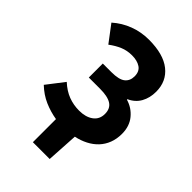

<svg xmlns="http://www.w3.org/2000/svg" viewBox="-247 -767 1058 1058"><g transform="rotate(45 282.0 -238.0)"><path d="M216 188V8Q167 0 121 -20Q75 -40 35 -78L113 -179Q150 -145 189.5 -130Q229 -115 273 -115Q324 -115 355.5 -138Q387 -161 387 -203Q387 -245 358 -263.5Q329 -282 269 -282H182V-391H249Q308 -391 332 -410.5Q356 -430 356 -465Q356 -503 330.5 -520Q305 -537 264 -537Q226 -537 194 -523.5Q162 -510 130 -486L56 -584Q100 -623 154.5 -643.5Q209 -664 269 -664Q382 -664 441 -617Q500 -570 500 -489Q500 -441 479.5 -404Q459 -367 417 -348V-344Q466 -330 498.5 -290.5Q531 -251 531 -192Q531 -152 518.5 -119.5Q506 -87 483 -62.5Q460 -38 428 -21.5Q396 -5 358 3L347 188Z"/></g></svg>

Font: TT Toshiba Sans
Style: Bold
Weight: 700
Designer: Paul D. Hunt
Foundry: Toshiba Corporation
Version: Version 2.020;PS 2.000;hotconv 1.0.86;makeotf.lib2.5.63406